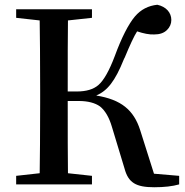

<svg xmlns="http://www.w3.org/2000/svg" viewBox="-20 -776 777 808"><path d="M629 12C671 12 706 8 734 0V-36L628 -45L570 -228C543 -313 490 -357 385 -374C432 -394 464 -434 501 -526C502 -528 503 -531 505 -534C527 -587 544 -624 557 -644C584 -635 608 -630 629 -631C652 -631 670 -637 683 -650C695 -662 701 -676 701 -692C701 -723 679 -748 642 -756C604 -752 573 -736 548 -707C521 -675 492 -619 463 -540C440 -479 417 -438 394 -418C373 -400 343 -391 303 -391H265C265 -527 265 -627 266 -690L367 -701V-737H48V-701L147 -690C148 -625 149 -526 149 -394V-343C149 -210 148 -112 147 -47L48 -36V0H367V-36L266 -47C265 -111 265 -212 265 -351H311C350 -351 380 -343 401 -328C422 -311 439 -283 451 -242L504 -67C520 -7 552 12 629 12Z"/></svg>

Font: AllPunType SemiBold
Style: Regular
Weight: 600
Version: 1.0